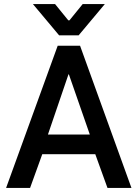

<svg xmlns="http://www.w3.org/2000/svg" viewBox="-20 -925 677 945"><path d="M264 -700H374L627 0H509L449 -166H188L128 0H10ZM422 -263 319 -559H317L216 -263ZM142 -905H251L316 -825H322L387 -905H496L367 -751H271Z"/></svg>

Font: Chakra Petch SemiBold
Style: Regular
Weight: 600
Designer: Katatrad Aksorn Co.,Ltd.
Foundry: Cadson Demak Co.,Ltd.
Version: Version 1.000; ttfautohint (v1.6)